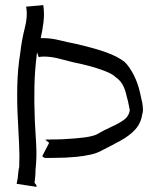

<svg xmlns="http://www.w3.org/2000/svg" viewBox="-20 -701 645 750"><path d="M123 29 45 17Q46 12 47 6Q48 0 49 -3Q52 -39 55 -48Q57 -95 54.5 -139.5Q52 -184 50 -229Q46 -298 47.5 -365Q49 -432 59 -493Q65 -546 77 -592Q89 -638 82 -675L149 -681Q154 -648 150 -615Q146 -582 139 -552H150Q179 -552 211.5 -544Q244 -536 275 -530Q345 -514 392 -497.5Q439 -481 467 -459Q487 -439 503 -407Q519 -375 527 -339Q529 -329 531.5 -318.5Q534 -308 536 -298Q541 -266 536 -257Q531 -220 508.5 -195.5Q486 -171 452.5 -152.5Q419 -134 381 -115Q361 -103 333.5 -97Q306 -91 279.5 -88.5Q253 -86 232 -85Q234 -85 224 -85Q214 -85 199.5 -84.5Q185 -84 173 -84Q162 -84 157 -84Q152 -84 145 -91L172 -143Q158 -154 157 -155Q156 -156 172 -156Q185 -156 202.5 -156.5Q220 -157 223 -157Q279 -160 309 -164Q339 -168 356 -175Q387 -193 415 -205.5Q443 -218 463 -232Q483 -246 487 -270Q486 -275 485.5 -277.5Q485 -280 484 -286Q482 -297 479.5 -307.5Q477 -318 475 -324Q469 -353 458.5 -371Q448 -389 431 -400Q420 -413 375 -429Q330 -445 265 -458Q241 -464 210.5 -472Q180 -480 151 -480Q141 -480 131 -478L125 -496Q124 -492 123.5 -488.5Q123 -485 123 -482Q116 -426 114.5 -366Q113 -306 116 -230Q119 -181 121.5 -133.5Q124 -86 119 -41Q119 -28 118 -15.5Q117 -3 115 13L122 22Q122 26 123 29Z"/></svg>

Font: Syne Tactile
Style: Regular
Weight: 400
Designer: Lucas Descroix
Foundry: Bonjour Monde
Version: Version 2.100; ttfautohint (v1.8.3)